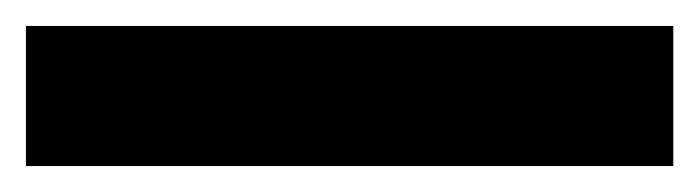

<svg xmlns="http://www.w3.org/2000/svg" viewBox="-23 -888 539 148"><path d="M496 -760H-3V-868H496Z"/></svg>

Font: Noto Sans Devanagari SemiCondensed ExtraBold
Style: Regular
Weight: 800
Width: 4
Designer: Jelle Bosma - Monotype Design Team
Foundry: Monotype Imaging Inc.
Version: Version 2.004; ttfautohint (v1.8.4.7-5d5b)